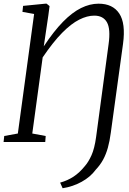

<svg xmlns="http://www.w3.org/2000/svg" viewBox="-24 -772 700 1044"><path d="M316.5 251.5 303 221Q343 210 375.8 188.5Q408.5 167 437.5 131Q457 109 473.5 72.2Q490 35.5 498.5 -26.5L566.5 -532Q578 -614.5 557.5 -650.8Q537 -687 488.5 -687Q450 -687 406.8 -665.2Q363.5 -643.5 314.2 -593.8Q265 -544 208 -460L151.5 -46L224.5 -32.5L222 0H-4.5L-1 -32.5L73 -46L161.5 -696L98 -707.5L101.5 -740L222.5 -752H229.5L245.5 -739L239 -689L214 -520Q268.5 -602.5 318.5 -653.5Q368.5 -704.5 416.5 -728.2Q464.5 -752 512 -752Q589 -752 624.5 -698.5Q660 -645 645 -534L578.5 -50.5Q572.5 -4.5 562.5 31.2Q552.5 67 536.8 96Q521 125 496.5 151Q468 190 420 216.5Q372 243 316.5 251.5Z"/></svg>

Font: Merriweather 60pt Light
Style: Italic
Weight: 300
Italic angle: -7.8°
Version: Version 2.101